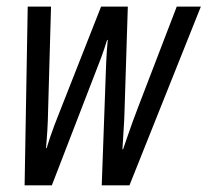

<svg xmlns="http://www.w3.org/2000/svg" viewBox="-20 -555 622 575"><path d="M53.7 0 63 -535.2H132.8L124 -222.2Q123.5 -192.4 121.8 -164.6Q120.1 -136.7 117.7 -111.3H119.6Q124.5 -127.4 130.6 -145.5Q136.7 -163.6 143.3 -180.9Q149.9 -198.2 155.8 -212.9L282.7 -535.2H362.8L353 -224.6Q352.5 -198.2 350.3 -167.5Q348.1 -136.7 346.7 -107.9H348.6Q356 -129.4 363 -149.9Q370.1 -170.4 377.7 -191.4Q385.3 -212.4 393.6 -233.9L509.3 -535.2H581.5L367.7 0H284.7L296.9 -338.4Q297.4 -354 298.1 -370.1Q298.8 -386.2 300 -402.8Q301.3 -419.4 302.7 -435.5H300.8Q296.9 -421.9 292.2 -408.7Q287.6 -395.5 283 -382.6Q278.3 -369.6 272.9 -356.4L135.3 0Z"/></svg>

Font: Open Sans Condensed
Style: Italic
Weight: 400
Width: 3
Italic angle: -12°
Designer: Monotype Design Team
Foundry: Monotype Imaging Inc.
Version: Version 3.000